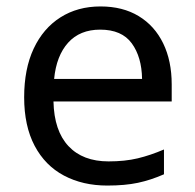

<svg xmlns="http://www.w3.org/2000/svg" viewBox="-20 -566 604 596"><path d="M292 -546Q361 -546 410.5 -516Q460 -486 486.5 -431.5Q513 -377 513 -304V-251H146Q148 -160 192.5 -112.5Q237 -65 317 -65Q368 -65 407.5 -74.5Q447 -84 489 -102V-25Q448 -7 408 1.5Q368 10 313 10Q237 10 178.5 -21Q120 -52 87.5 -113.5Q55 -175 55 -264Q55 -352 84.5 -415Q114 -478 167.5 -512Q221 -546 292 -546ZM291 -474Q228 -474 191.5 -433.5Q155 -393 148 -321H421Q420 -389 389 -431.5Q358 -474 291 -474Z"/></svg>

Font: Noto Sans Ugaritic
Style: Regular
Weight: 400
Designer: Monotype Design Team
Foundry: Monotype Imaging Inc.
Version: Version 2.001; ttfautohint (v1.8.4.7-5d5b)